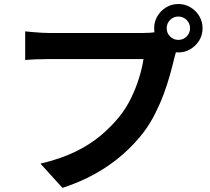

<svg xmlns="http://www.w3.org/2000/svg" viewBox="-20 -873 1040 949"><path d="M803.9 -733.4Q803.9 -709.4 820.7 -692.6Q837.5 -675.8 861.5 -675.8Q885.5 -675.8 902.4 -692.6Q919.3 -709.4 919.3 -733.4Q919.3 -757.4 902.4 -774.3Q885.5 -791.3 861.5 -791.3Q837.5 -791.3 820.7 -774.3Q803.9 -757.4 803.9 -733.4ZM741.9 -733.4Q741.9 -766.3 758.2 -793.4Q774.6 -820.6 801.6 -836.9Q828.6 -853.2 861.5 -853.2Q894.4 -853.2 921.5 -836.9Q948.6 -820.6 965 -793.4Q981.3 -766.3 981.3 -733.4Q981.3 -700.5 965 -673.5Q948.6 -646.5 921.5 -630.2Q894.4 -613.8 861.5 -613.8Q828.6 -613.8 801.6 -630.2Q774.6 -646.5 758.2 -673.5Q741.9 -700.5 741.9 -733.4ZM863.3 -654.2Q856.4 -640.2 851 -620.8Q845.6 -601.4 841.3 -585Q832.7 -548.5 820 -502.8Q807.3 -457.1 789.1 -407.9Q770.8 -358.7 746.5 -310.7Q722.1 -262.6 690.9 -220.6Q645.7 -161.3 586.1 -109Q526.5 -56.7 452.3 -15.1Q378.1 26.6 288.8 55.6L179.9 -64.1Q279.6 -87.8 352 -123Q424.5 -158.2 477.8 -203.2Q531.1 -248.1 571.8 -298.7Q605.1 -340.6 628.7 -389.9Q652.4 -439.1 667.7 -488.7Q683 -538.2 689.3 -581.1Q674.5 -581.1 639.7 -581.1Q604.9 -581.1 558.6 -581.1Q512.4 -581.1 461.8 -581.1Q411.2 -581.1 364 -581.1Q316.9 -581.1 279.5 -581.1Q242.1 -581.1 223.5 -581.1Q189.2 -581.1 156.7 -579.8Q124.3 -578.5 104.5 -576.7V-718Q119.9 -716.3 141.2 -714.4Q162.6 -712.5 185.2 -711.2Q207.7 -709.9 223.7 -709.9Q239.5 -709.9 269.5 -709.9Q299.4 -709.9 338.1 -709.9Q376.8 -709.9 419.5 -709.9Q462.2 -709.9 504.4 -709.9Q546.6 -709.9 583.6 -709.9Q620.6 -709.9 647.7 -709.9Q674.8 -709.9 686.5 -709.9Q701.5 -709.9 723.2 -711.2Q745 -712.5 764.7 -717.6Z"/></svg>

Font: Shanggu Sans SC VF
Style: Regular
Weight: 250
Designer: GuiWonder
Version: Version 1.021